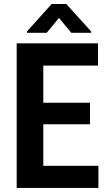

<svg xmlns="http://www.w3.org/2000/svg" viewBox="-20 -924 533 944"><path d="M463.9 -108.9V0H155.3V-108.9ZM192.9 -710.9V0H62V-710.9ZM422.4 -418.9V-313H155.3V-418.9ZM461.9 -710.9V-601.6H155.3V-710.9ZM306.2 -904.3 428.7 -768.6V-762.7H330.6L270 -835.9L209.5 -762.7H112.8V-769.5L233.9 -904.3Z"/></svg>

Font: Roboto Condensed SemiBold
Style: Regular
Weight: 600
Designer: Christian Robertson
Foundry: Google
Version: Version 3.008; 2023